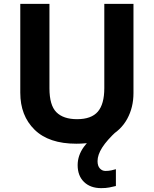

<svg xmlns="http://www.w3.org/2000/svg" viewBox="-20 -734 796 994"><path d="M485 100Q485 125 497 138Q509 151 526 151Q542 151 556 148Q570 145 580 142V229Q564 233 546 236.5Q528 240 504 240Q448 240 415 208Q382 176 382 121Q382 71 414 26.5Q446 -18 492 -43L586 -57Q533 -8 509 30Q485 68 485 100ZM671 -714V-252Q671 -178 638.5 -118.5Q606 -59 540.5 -24.5Q475 10 375 10Q233 10 159 -62.5Q85 -135 85 -254V-714H236V-277Q236 -189 272 -153Q308 -117 379 -117Q453 -117 486.5 -156Q520 -195 520 -278V-714Z"/></svg>

Font: Noto IKEA Arabic
Style: Bold
Weight: 700
Designer: Monotype Design Team
Foundry: Monotype Imaging Inc.
Version: Version 1.200